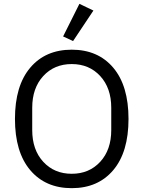

<svg xmlns="http://www.w3.org/2000/svg" viewBox="-20 -969 748 1001"><path d="M467 -914 361 -755 309 -779 394 -949ZM570.5 -82Q491 12 354 12Q217 12 137.5 -82Q58 -176 58 -349Q58 -522 137.5 -616Q217 -710 354 -710Q491 -710 570.5 -616Q650 -522 650 -349Q650 -176 570.5 -82ZM560 -291V-407Q560 -510 502.5 -572.5Q445 -635 354 -635Q263 -635 205.5 -572.5Q148 -510 148 -407V-291Q148 -188 205.5 -125.5Q263 -63 354 -63Q445 -63 502.5 -125.5Q560 -188 560 -291Z"/></svg>

Font: Aneliza
Style: Regular
Weight: 400
Designer: Mike Abbink, Paul van der Laan, Pieter van Rosmalen
Foundry: Bold Monday
Version: Version 3.0